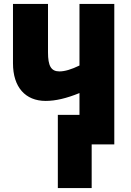

<svg xmlns="http://www.w3.org/2000/svg" viewBox="-20 -734 665 976"><path d="M561 0V-714H384V-401C343 -381 309 -371 282 -371C239 -371 224 -400 224 -468V-714H46V-412C46 -291 109 -221 212 -221C262 -221 318 -234 384 -261V-150H274V222H446V0Z"/></svg>

Font: Noto Sans Condensed Black
Style: Regular
Weight: 900
Width: 3
Designer: Monotype Design Team
Foundry: Monotype Imaging Inc.
Version: Version 2.013